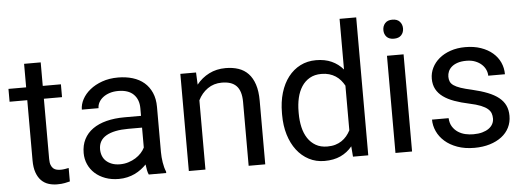

<svg xmlns="http://www.w3.org/2000/svg" viewBox="-50 -890 2844 1040"><g transform="rotate(-5 1372.5 -370.0)"><path d="M190.9 -656.2V-528.3H289.6V-458.5H190.9V-130.9Q190.9 -110.4 195.8 -97.9Q200.7 -85.4 208.7 -78.6Q216.8 -71.8 227.3 -69.6Q237.8 -67.4 249 -67.4Q260.3 -67.4 272.7 -69.6Q285.2 -71.8 292 -73.2V0Q281.2 2.9 264.2 6.3Q247.1 9.8 222.7 9.8Q197.8 9.8 175.5 2.7Q153.3 -4.4 136.7 -21Q120.1 -37.6 110.4 -64.7Q100.6 -91.8 100.6 -131.3V-458.5H4.4V-528.3H100.6V-656.2Z M721.2 0Q716.3 -9.8 713.4 -24.7Q710.4 -39.6 708.5 -55.7Q695.8 -42.5 679.9 -30.5Q664.1 -18.6 645.3 -9.5Q626.5 -0.5 604.5 4.6Q582.5 9.8 558.1 9.8Q517.6 9.8 484.6 -2.4Q451.7 -14.6 428.5 -35.6Q405.3 -56.6 392.6 -85.2Q379.9 -113.8 379.9 -146.5Q379.9 -189 396.5 -221.4Q413.1 -253.9 444.1 -275.9Q475.1 -297.9 519 -309.1Q563 -320.3 617.2 -320.3H707V-361.8Q707 -409.2 678.7 -437.3Q650.4 -465.3 595.2 -465.3Q569.8 -465.3 548.8 -458.5Q527.8 -451.7 512.9 -440.2Q498 -428.7 489.7 -413.6Q481.4 -398.4 481.4 -381.8H390.6Q390.6 -410.2 405.5 -438Q420.4 -465.8 447.8 -488Q475.1 -510.3 513.9 -524.2Q552.7 -538.1 600.6 -538.1Q643.6 -538.1 679.9 -527.1Q716.3 -516.1 742.2 -493.9Q768.1 -471.7 782.7 -438.5Q797.4 -405.3 797.4 -360.8V-115.2Q797.4 -88.4 802 -58.8Q806.6 -29.3 815.9 -7.8V0ZM571.3 -68.8Q595.7 -68.8 617.2 -75.7Q638.7 -82.5 656.2 -93.5Q673.8 -104.5 686.8 -118.7Q699.7 -132.8 707 -147.9V-256.3H631.8Q554.2 -256.3 512.2 -232.2Q470.2 -208 470.2 -159.2Q470.2 -140.1 476.6 -123.5Q482.9 -106.9 495.8 -95Q508.8 -83 527.6 -75.9Q546.4 -68.8 571.3 -68.8Z M1024.4 -528.3 1027.3 -461.9Q1055.7 -497.6 1095.7 -517.8Q1135.7 -538.1 1185.5 -538.1Q1224.1 -538.1 1255.4 -527.6Q1286.6 -517.1 1308.6 -493.9Q1330.6 -470.7 1342.5 -434.3Q1354.5 -397.9 1354.5 -346.2V0H1264.2V-347.2Q1264.2 -377.9 1257.3 -399.7Q1250.5 -421.4 1237.1 -435.1Q1223.6 -448.7 1203.9 -455.1Q1184.1 -461.4 1158.2 -461.4Q1114.3 -461.4 1081.1 -438Q1047.9 -414.6 1029.3 -376.5V0H939V-528.3Z M1468.8 -268.6Q1468.8 -329.1 1483.6 -378.7Q1498.5 -428.2 1525.9 -463.6Q1553.2 -499 1591.6 -518.6Q1629.9 -538.1 1677.2 -538.1Q1725.6 -538.1 1761.7 -521.7Q1797.9 -505.4 1824.2 -474.6V-750H1914.6V0H1831.5L1827.1 -56.6Q1800.8 -24.4 1763.7 -7.3Q1726.6 9.8 1676.3 9.8Q1629.9 9.8 1591.6 -10.3Q1553.2 -30.3 1525.9 -66.2Q1498.5 -102.1 1483.6 -151.1Q1468.8 -200.2 1468.8 -258.3ZM1559.1 -258.3Q1559.1 -218.8 1567.1 -183.8Q1575.2 -148.9 1592.3 -123Q1609.4 -97.2 1635.7 -82Q1662.1 -66.9 1698.7 -66.9Q1722.7 -66.9 1741.7 -72.5Q1760.7 -78.1 1776.1 -88.4Q1791.5 -98.6 1803.5 -112.8Q1815.4 -127 1824.2 -144V-386.7Q1815.4 -402.8 1803.7 -416.5Q1792 -430.2 1776.6 -440.2Q1761.2 -450.2 1742.2 -455.8Q1723.1 -461.4 1699.7 -461.4Q1662.6 -461.4 1636 -446Q1609.4 -430.7 1592.3 -404.3Q1575.2 -377.9 1567.1 -343Q1559.1 -308.1 1559.1 -268.6Z M2152.8 0H2062.5V-528.3H2152.8ZM2055.2 -668.5Q2055.2 -690.4 2068.6 -705.6Q2082 -720.7 2108.4 -720.7Q2134.8 -720.7 2148.4 -705.6Q2162.1 -690.4 2162.1 -668.5Q2162.1 -646.5 2148.4 -631.8Q2134.8 -617.2 2108.4 -617.2Q2082 -617.2 2068.6 -631.8Q2055.2 -646.5 2055.2 -668.5Z M2605 -140.1Q2605 -154.8 2600.6 -167.7Q2596.2 -180.7 2583.3 -192.1Q2570.3 -203.6 2546.4 -213.4Q2522.5 -223.1 2483.4 -231.4Q2439.5 -240.7 2404.3 -253.4Q2369.1 -266.1 2344.5 -283.9Q2319.8 -301.8 2306.6 -326.2Q2293.5 -350.6 2293.5 -383.3Q2293.5 -414.6 2307.4 -442.6Q2321.3 -470.7 2346.7 -491.9Q2372.1 -513.2 2408.2 -525.6Q2444.3 -538.1 2488.8 -538.1Q2536.1 -538.1 2573.5 -525.1Q2610.8 -512.2 2637 -489.7Q2663.1 -467.3 2676.8 -437.3Q2690.4 -407.2 2690.4 -373H2599.6Q2599.6 -389.2 2592.3 -405.5Q2585 -421.9 2570.8 -434.8Q2556.6 -447.8 2536.1 -455.8Q2515.6 -463.9 2488.8 -463.9Q2460.4 -463.9 2440.7 -457.3Q2420.9 -450.7 2408.2 -439.7Q2395.5 -428.7 2389.6 -414.8Q2383.8 -400.9 2383.8 -386.2Q2383.8 -371.6 2388.7 -359.9Q2393.6 -348.1 2407.2 -338.6Q2420.9 -329.1 2444.6 -321Q2468.3 -313 2505.9 -304.7Q2554.2 -293.5 2589.8 -279.3Q2625.5 -265.1 2648.9 -246.3Q2672.4 -227.5 2683.8 -203.1Q2695.3 -178.7 2695.3 -146.5Q2695.3 -111.8 2680.9 -83Q2666.5 -54.2 2639.6 -33.7Q2612.8 -13.2 2575.2 -1.7Q2537.6 9.8 2491.7 9.8Q2439 9.8 2398.7 -4.9Q2358.4 -19.5 2331.1 -43.7Q2303.7 -67.9 2289.6 -98.9Q2275.4 -129.9 2275.4 -162.6H2365.7Q2367.2 -134.8 2379.2 -116Q2391.1 -97.2 2409.2 -85.4Q2427.2 -73.7 2448.7 -68.8Q2470.2 -64 2491.7 -64Q2519.5 -64 2540.5 -69.8Q2561.5 -75.7 2575.9 -85.9Q2590.3 -96.2 2597.7 -110.1Q2605 -124 2605 -140.1Z"/></g></svg>

Font: Dirooz
Style: Regular
Weight: 400
Foundry: DejaVu fonts team - Redesigned by Saber Rastikerdar
Version: Version 0.2.1